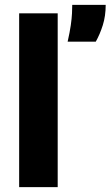

<svg xmlns="http://www.w3.org/2000/svg" viewBox="-20 -772 456 792"><path d="M59 0V-717H218V0ZM259 -600Q268 -640 272 -668Q276 -696 277 -717Q278 -738 278 -752H416Q416 -706 404 -668Q392 -630 375 -600Z"/></svg>

Font: Bricolage Grotesque 24pt ExtraBold
Style: Regular
Weight: 800
Designer: Mathieu Triay
Foundry: Atelier Triay
Version: Version 1.001;gftools[0.9.33.dev8+g029e19f]